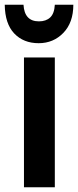

<svg xmlns="http://www.w3.org/2000/svg" viewBox="-44 -789 329 809"><path d="M187 0H57V-547H187ZM265 -769Q265 -694 223 -650.5Q181 -607 119 -607Q55 -607 16 -648Q-23 -689 -24 -769H55Q59 -699 120 -699Q150 -699 167.5 -715.5Q185 -732 187 -769Z"/></svg>

Font: Noto Sans ExtraCondensed
Style: Bold
Weight: 700
Width: 2
Designer: Monotype Design Team
Foundry: Monotype Imaging Inc.
Version: Version 2.013; ttfautohint (v1.8.4.7-5d5b)